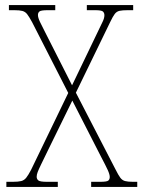

<svg xmlns="http://www.w3.org/2000/svg" viewBox="-20 -734 565 754"><path d="M5 0V-20H30Q52 -20 63.5 -23Q75 -26 83 -36Q91 -46 102 -67L248 -369L106 -647Q94 -669 86.5 -678.5Q79 -688 68 -691Q57 -694 36 -694H15V-714H197V-694H168Q141 -694 135 -689Q129 -684 129 -675Q129 -665 137 -648Q145 -631 157 -608L263 -399L363 -607Q373 -629 381.5 -645.5Q390 -662 390 -674Q390 -683 384.5 -688.5Q379 -694 353 -694H321V-714H503V-694H482Q461 -694 449.5 -691.5Q438 -689 430.5 -679Q423 -669 413 -648L278 -370L434 -68Q445 -46 452.5 -36Q460 -26 471 -23Q482 -20 502 -20H519V0H338V-20H373Q400 -20 405.5 -25Q411 -30 411 -39Q411 -49 403 -66.5Q395 -84 376 -120L264 -339L168 -143Q151 -108 141.5 -88.5Q132 -69 128 -58.5Q124 -48 124 -40Q124 -31 130.5 -25.5Q137 -20 165 -20H207V0Z"/></svg>

Font: Noto Serif Khmer SemiCondensed Thin
Style: Regular
Weight: 250
Width: 4
Designer: Danh Hong and the Monotype Design Team
Foundry: Monotype Imaging Inc.
Version: Version 2.004